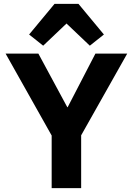

<svg xmlns="http://www.w3.org/2000/svg" viewBox="-20 -976 689 996"><path d="M263 -956 131 -797 204 -739 325 -854 446 -739 519 -797 387 -956ZM401 0V-274L640 -698H475L331 -420H329L179 -698H9L248 -273V0Z"/></svg>

Font: LVC Sans
Style: Bold
Weight: 700
Designer: Mike Abbink, Paul van der Laan, Pieter van Rosmalen
Foundry: Bold Monday
Version: Version 3.0